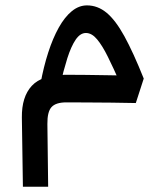

<svg xmlns="http://www.w3.org/2000/svg" viewBox="-20 -381 626 720"><path d="M65.9 319.3 62 60.1Q61 -18.1 99.4 -59.3Q137.7 -100.6 227.5 -100.6Q262.7 -100.6 303.2 -100.1Q343.8 -99.6 383.1 -98.9Q422.4 -98.1 452.6 -97.7L429.2 -71.8Q405.3 -126 384.5 -168Q363.8 -210 344 -233.6Q324.2 -257.3 302.2 -257.3Q280.8 -257.3 263.7 -232.2Q246.6 -207 232.4 -162.4Q218.3 -117.7 204.6 -58.1L131.8 -66.9Q143.6 -130.9 160.9 -184.3Q178.2 -237.8 200.4 -277.6Q222.7 -317.4 249.3 -339.1Q275.9 -360.8 306.2 -360.8Q346.2 -360.8 379.6 -333.3Q413.1 -305.7 446.3 -245.4Q479.5 -185.1 519 -86.4L489.3 5.4Q449.7 4.4 399.4 3.9Q349.1 3.4 303 3.2Q256.8 2.9 228.5 2.9Q189.5 2.9 173.3 20.5Q157.2 38.1 157.7 84L160.6 319.3Z"/></svg>

Font: Cascadia Code
Style: Regular
Weight: 400
Designer: Aaron Bell
Foundry: Saja Typeworks
Version: Version 2404.023